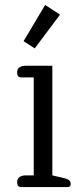

<svg xmlns="http://www.w3.org/2000/svg" viewBox="-20 -754 325 774"><path d="M75 -588 162 -734 222 -695 120 -559ZM49 -20Q49 -33 58.5 -40Q68 -47 84 -47H116V-442H65Q49 -442 49 -462Q49 -476 58.5 -482.5Q68 -489 84 -489H191V-47L238 -36Q252 -33 258.5 -27.5Q265 -22 265 -12Q265 0 253 0H65Q49 0 49 -20Z"/></svg>

Font: Maitree
Style: Regular
Weight: 400
Designer: CadsonDemak Team
Foundry: CadsonDemak
Version: Version 1.001